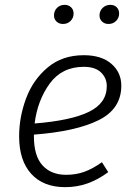

<svg xmlns="http://www.w3.org/2000/svg" viewBox="-20 -762 553 793"><path d="M120 -206V-200Q120 -118 155.5 -79Q191 -40 253 -40Q294 -40 328.5 -52.5Q363 -65 401 -92L427 -51Q385 -20 341.5 -4.5Q298 11 249 11Q159 11 109 -44Q59 -99 59 -199Q59 -278 87.5 -355Q116 -432 176.5 -483Q237 -534 326 -534Q399 -534 440 -498.5Q481 -463 481 -408Q481 -312 387 -265.5Q293 -219 120 -206ZM123 -252Q273 -264 347 -300Q421 -336 421 -406Q421 -440 397 -463Q373 -486 326 -486Q236 -486 185.5 -417Q135 -348 123 -252ZM203 -698Q203 -717 215.5 -729.5Q228 -742 247 -742Q263 -742 273.5 -732Q284 -722 284 -706Q284 -688 271.5 -675.5Q259 -663 240 -663Q224 -663 213.5 -673Q203 -683 203 -698ZM391 -698Q391 -717 404 -729.5Q417 -742 436 -742Q452 -742 462 -732Q472 -722 472 -706Q472 -688 459.5 -675.5Q447 -663 428 -663Q412 -663 401.5 -673Q391 -683 391 -698Z"/></svg>

Font: Fira Sans Light
Style: Italic
Weight: 300
Italic angle: -8°
Designer: bBox Type GmbH & Carrois Corporate GbR & Edenspiekermann AG
Foundry: bBox Type GmbH & Carrois Corporate GbR & Edenspiekermann AG
Version: Version 4.301